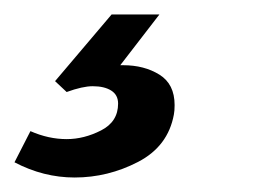

<svg xmlns="http://www.w3.org/2000/svg" viewBox="-66 -20 376 265"><path d="M154 0H88L10 92L26 107Q48 99 62 99Q78 99 87.5 105Q97 111 97 123Q97 148 73.5 160Q50 172 26 172Q1 172 -24 161L-46 204Q-6 225 37 225Q83 225 124.5 203.5Q166 182 174 138Q175 133 175 125Q175 96 154 83Q133 70 104 70H100Z"/></svg>

Font: Geom
Style: Italic
Weight: 400
Italic angle: -10°
Version: Version 1.102